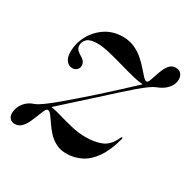

<svg xmlns="http://www.w3.org/2000/svg" viewBox="-115 -553 668 671"><g transform="rotate(30 219.0 -218.0)"><path d="M95 -98Q102.5 -105 122.8 -123.2Q143 -141.5 171 -166.8Q199 -192 229 -219Q260 -247.5 285.2 -270.2Q310.5 -293 330.2 -309.8Q350 -326.5 364.5 -336.8Q379 -347 388.5 -350.5Q412.5 -359 427.5 -375.8Q442.5 -392.5 442.5 -412.5Q442.5 -426 435 -434.8Q427.5 -443.5 413 -443.5Q399 -443.5 390 -434Q381 -424.5 375 -410.8Q369 -397 364.8 -383.2Q360.5 -369.5 356.8 -360Q353 -350.5 348 -350.5Q342 -350.5 333 -360Q324 -369.5 312 -383.5Q300 -397.5 283.8 -411.8Q267.5 -426 246.5 -435.5Q225.5 -445 200 -445Q160.5 -445 130.5 -425.5Q100.5 -406 83.2 -374.5Q66 -343 66 -307.5Q66 -285 75.8 -273Q85.5 -261 100 -261Q110 -261 117.2 -267.8Q124.5 -274.5 124.5 -284.5Q124.5 -292.5 121 -298.5Q117.5 -304.5 108.5 -310.5Q96 -317.5 88.8 -324.5Q81.5 -331.5 81.5 -343Q81.5 -359 93.5 -369.5Q105.5 -380 133.5 -380Q155 -380 183.5 -373.2Q212 -366.5 242.8 -357.5Q273.5 -348.5 301.5 -341.8Q329.5 -335 349.5 -335L352.5 -345.5Q347.5 -340.5 328 -322.8Q308.5 -305 281 -279.2Q253.5 -253.5 223 -226.5Q195.5 -202 169 -179Q142.5 -156 119.5 -136.8Q96.5 -117.5 78 -104.2Q59.5 -91 48 -86.5Q31.5 -81.5 19.8 -70.8Q8 -60 2 -46.5Q-4 -33 -4 -19Q-4 -7 3.5 0.8Q11 8.5 23 8.5Q38 8.5 48.5 -1.8Q59 -12 66.2 -27.5Q73.5 -43 79.2 -58.2Q85 -73.5 89.8 -83.2Q94.5 -93 100.5 -92Q107 -91.5 114.8 -81.2Q122.5 -71 132.5 -56Q142.5 -41 156 -26.2Q169.5 -11.5 187.8 -1.8Q206 8 230.5 8Q262 8 289.5 -5.8Q317 -19.5 338.5 -50.5Q360 -81.5 373.5 -132Q374 -135.5 374 -137Q374 -138.5 372.5 -139Q371.5 -139.5 370.2 -138.5Q369 -137.5 368 -135Q351 -97.5 323.8 -86.5Q296.5 -75.5 260.5 -75.5Q231 -75.5 198.8 -83.5Q166.5 -91.5 139 -99.5Q111.5 -107.5 95.5 -107.5Z"/></g></svg>

Font: Fraunces 120pt
Style: Italic
Weight: 400
Italic angle: -16°
Version: Version 1.000;[b76b70a41]